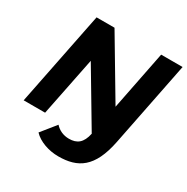

<svg xmlns="http://www.w3.org/2000/svg" viewBox="-198 -870 1208 1241"><g transform="rotate(30 405.5 -249.0)"><path d="M651 -700 564 -261 303 -700H169L29 0H189L277 -438L518 -33C502 42 466 69 406 69C364 69 328 52 303 24L216 132C257 176 331 202 403 202C549 202 643 143 685 -67L811 -700Z"/></g></svg>

Font: AWKNG-Font
Style: Bold Italic
Weight: 700
Italic angle: -11.3°
Designer: Awakening Church
Foundry: Awakening Church
Version: Version 1.700;PS 001.700;hotconv 1.0.88;makeotf.lib2.5.64775